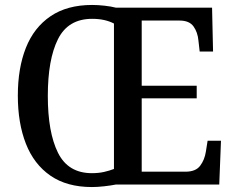

<svg xmlns="http://www.w3.org/2000/svg" viewBox="-20 -745 947 775"><path d="M351 10Q250 10 183.5 -36Q117 -82 84.5 -165Q52 -248 52 -359Q52 -470 84.5 -552Q117 -634 184 -679.5Q251 -725 352 -725Q375 -725 402 -722Q429 -719 448 -714H836L840 -537H786L781 -581Q778 -615 761 -638.5Q744 -662 705 -662H552V-399H774V-348H552V-52H729Q770 -52 788 -76Q806 -100 811 -133L818 -177H872L865 0H447Q427 4 400 7Q373 10 351 10ZM351 -46Q378 -46 400 -51Q422 -56 440 -63V-650Q423 -659 401 -664Q379 -669 352 -669Q255 -669 214 -587Q173 -505 173 -358Q173 -211 214 -128.5Q255 -46 351 -46Z"/></svg>

Font: Noto Serif Tamil SemiCondensed Medium
Style: Italic
Weight: 500
Width: 4
Italic angle: -12°
Designer: Indian Type Foundry, Tom Grace, and the Monotype Design Team
Foundry: Monotype Imaging Inc.
Version: Version 2.003; ttfautohint (v1.8.4.7-5d5b)